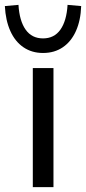

<svg xmlns="http://www.w3.org/2000/svg" viewBox="-53 -770 354 790"><path d="M82 0V-490H167V0ZM124 -552Q78 -552 43.5 -575.5Q9 -599 -10.5 -642.5Q-30 -686 -33 -745L23 -750Q27 -684 52.5 -648Q78 -612 124 -612Q170 -612 195.5 -648Q221 -684 225 -750L281 -745Q279 -686 259.5 -642.5Q240 -599 205.5 -575.5Q171 -552 124 -552Z"/></svg>

Font: Nunito Sans 10pt
Style: Regular
Weight: 400
Designer: Vernon Adams
Foundry: Vernon Adams
Version: Version 3.101;gftools[0.9.27]